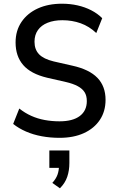

<svg xmlns="http://www.w3.org/2000/svg" viewBox="-20 -734 632 1035"><path d="M301 9Q251 9 205 0.5Q159 -8 120 -25Q81 -42 51 -66L84 -149Q114 -125 148.5 -109.5Q183 -94 221.5 -87Q260 -80 301 -80Q372 -80 410 -108.5Q448 -137 448 -189Q448 -218 436 -237Q424 -256 399 -269.5Q374 -283 335 -292L234 -315Q146 -336 105 -383.5Q64 -431 64 -505Q64 -569 96 -616Q128 -663 184 -688.5Q240 -714 314 -714Q358 -714 398 -705Q438 -696 472 -678.5Q506 -661 531 -636L499 -556Q461 -592 415 -608.5Q369 -625 316 -625Q271 -625 237 -611.5Q203 -598 184.5 -572Q166 -546 166 -509Q166 -467 190.5 -441.5Q215 -416 269 -403L370 -380Q461 -360 505 -314.5Q549 -269 549 -196Q549 -134 518.5 -88Q488 -42 432.5 -16.5Q377 9 301 9ZM303 281 262 252Q282 230 290 207.5Q298 185 298 158L318 171H246V77H354V145Q354 185 342.5 219Q331 253 303 281Z"/></svg>

Font: Nunito Sans 10pt SemiCondensed SemiBold
Style: Regular
Weight: 600
Width: 4
Designer: Vernon Adams
Foundry: Vernon Adams
Version: Version 3.101;gftools[0.9.27]